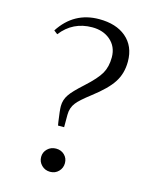

<svg xmlns="http://www.w3.org/2000/svg" viewBox="-115 -823 723 912"><g transform="rotate(15 247.0 -367.5)"><path d="M220 13Q195 13 178 -4Q161 -21 161 -44.5Q161 -68 178 -84.5Q195 -101 220 -101Q245 -101 261.5 -85Q278 -69 278 -45Q278 -21 261.5 -4Q245 13 220 13ZM200 -209Q199 -215 197 -227Q189 -281 189 -302Q189 -333 207 -359Q222 -382 272 -427Q326 -476 344.5 -509Q363 -542 363 -588Q363 -641 325 -673Q290 -702 237 -702Q142 -702 84 -627L66 -641Q135 -748 259 -748Q342 -748 391 -707Q442 -664 442 -588Q442 -529 413 -485Q386 -443 317 -390Q265 -350 250 -330Q230 -305 230 -270V-209Z"/></g></svg>

Font: GenRyuMin TW R
Style: Regular
Weight: 400
Version: Version 1.501;PS 1;hotconv 16.6.51;makeotf.lib2.5.65220